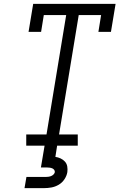

<svg xmlns="http://www.w3.org/2000/svg" viewBox="-20 -755 640 995"><path d="M116 0V-58H221L323 -677H207L193 -590H128L152 -735H579L555 -590H490L504 -677H388L286 -58H383V0ZM107 220 117 162H217Q224 162 231 161Q238 160 244.5 157.5Q251 155 256.5 150Q262 145 264 138Q264 138 264 138Q264 138 264 138Q265 131 261 125.5Q257 120 251 117.5Q245 115 238.5 114Q232 113 225 113H192L211 0H276L267 58Q281 60 294 66Q307 72 316.5 82.5Q326 93 328.5 107.5Q331 122 329 137Q326 156 314 174Q302 192 284 202.5Q266 213 246.5 216.5Q227 220 207 220Z"/></svg>

Font: Iosevka Slab LtExObl
Style: Regular
Weight: 300
Width: 7
Italic angle: -9°
Monospace: yes
Designer: Belleve Invis
Foundry: Belleve Invis
Version: Version 11.1.0; ttfautohint (v1.8.3)